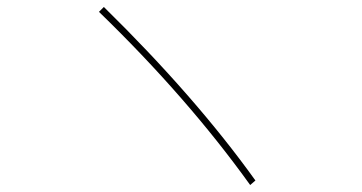

<svg xmlns="http://www.w3.org/2000/svg" viewBox="-20 -658 1040 551"><path d="M698 -127Q517 -379 264 -624L278 -638Q541 -380 713 -140Z"/></svg>

Font: IBM Plex Sans JP Thin
Style: Regular
Weight: 100
Designer: Mike Abbink; Paul van der Laan; Pieter van Rosmalen; Wujin Sim; Yejin Wi; Jinhee Kim; Boomi Park; Yona Kim; Kichan Ma
Foundry: Sandoll Inc.
Version: Version 1.001